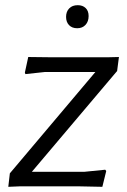

<svg xmlns="http://www.w3.org/2000/svg" viewBox="-20 -719 492 741"><path d="M432 -445 103 -56H306L386 -64L390 -59L375 2L278 0H60L12 2L18 -50L348 -441H152L78 -433L76 -439L89 -499L174 -498H398L439 -499ZM322 -657Q322 -636 310 -623Q298 -610 278 -610Q258 -610 246.5 -622Q235 -634 235 -654Q235 -674 247 -686.5Q259 -699 280 -699Q299 -699 310.5 -688Q322 -677 322 -657Z"/></svg>

Font: Alegreya Sans SC
Style: Italic
Weight: 400
Italic angle: -7°
Designer: Juan Pablo del Peral
Foundry: Huerta Tipografica
Version: Version 2.008; ttfautohint (v1.6)